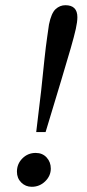

<svg xmlns="http://www.w3.org/2000/svg" viewBox="-20 -705 335 737"><path d="M119 -198 138 -357Q145 -425 150.5 -476.5Q156 -528 161 -562Q166 -596 168 -611Q177 -655 193.5 -670Q210 -685 231 -685Q254 -685 265.5 -673.5Q277 -662 277 -639Q277 -621 271 -594Q265 -567 251.5 -520Q238 -473 214.5 -395Q191 -317 155 -198ZM45 -46Q45 -76 66 -97Q87 -118 117 -118Q143 -118 159 -100.5Q175 -83 175 -58Q175 -30 153.5 -9Q132 12 102 12Q78 12 61.5 -4.5Q45 -21 45 -46Z"/></svg>

Font: Source Serif 4 18pt
Style: Italic
Weight: 400
Italic angle: -12°
Designer: Frank Grießhammer
Foundry: Adobe Systems Incorporated
Version: Version 4.004;hotconv 1.0.116;makeotfexe 2.5.65601